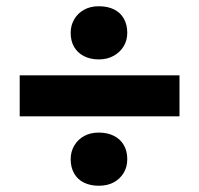

<svg xmlns="http://www.w3.org/2000/svg" viewBox="-20 -571 637 614"><path d="M43 -199V-330H554V-199ZM206 -62Q206 -86 217.5 -105.5Q229 -125 249 -136Q269 -147 296 -147Q324 -147 344.5 -136.5Q365 -126 376 -107Q387 -88 387 -62Q387 -37 375.5 -18Q364 1 344 12Q324 23 296 23Q269 23 248.5 13Q228 3 217 -16.5Q206 -36 206 -62ZM206 -466Q206 -490 217.5 -509.5Q229 -529 249 -540Q269 -551 296 -551Q324 -551 344.5 -541Q365 -531 376 -511.5Q387 -492 387 -466Q387 -442 375.5 -423Q364 -404 343.5 -392.5Q323 -381 296 -381Q269 -381 248.5 -391.5Q228 -402 217 -421Q206 -440 206 -466Z"/></svg>

Font: Mach
Style: Bold
Weight: 700
Version: Version 1.002